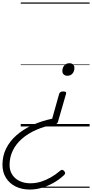

<svg xmlns="http://www.w3.org/2000/svg" viewBox="-169 -1030 750 1564"><path d="M346 -285Q361 -285 366.5 -280.5Q372 -276 369 -266L303 -37Q300 -27 293.5 -22.5Q287 -18 277 -16Q194 -2 126 28Q58 58 9.5 100.5Q-39 143 -65 197Q-91 251 -91 313Q-91 360 -69 393.5Q-47 427 -8.5 445Q30 463 79 463Q123 463 164.5 450Q206 437 245.5 414.5Q285 392 322 360Q332 352 340 354Q348 356 355 365Q362 374 361.5 381.5Q361 389 351 398Q311 435 264 461Q217 487 169 500.5Q121 514 74 514Q8 514 -42 489Q-92 464 -120.5 418.5Q-149 373 -149 312Q-149 240 -119 179.5Q-89 119 -34 71Q21 23 95 -11Q169 -45 256 -63L313 -266Q317 -276 324.5 -280.5Q332 -285 346 -285ZM396 -515Q415 -515 426 -505Q437 -495 437 -476Q437 -450 422 -431.5Q407 -413 380 -413Q362 -413 350.5 -423Q339 -433 339 -452Q339 -478 354.5 -496.5Q370 -515 396 -515ZM0 490H561V500H0ZM0 -20H561V0H0ZM0 -505H561V-500H0ZM0 -1010H561V-1000H0Z"/></svg>

Font: Playwrite AU NSW Guides
Style: Regular
Weight: 400
Designer: Veronika Burian, José Scaglione
Foundry: TypeTogether
Version: Version 1.003